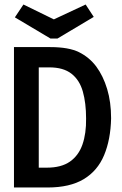

<svg xmlns="http://www.w3.org/2000/svg" viewBox="-20 -832 540 852"><path d="M42 0V-623H203Q285 -623 330.5 -600.5Q376 -578 407 -537Q438 -495 455.5 -437Q473 -379 473 -307Q471 -213 442 -143.5Q413 -74 351.5 -37Q290 0 191 0ZM152 -88H188Q252 -88 290.5 -115Q329 -142 346 -191Q363 -240 362 -306Q362 -375 347.5 -426Q333 -477 297 -505Q261 -533 199 -533H152ZM360 -812 396 -757 235 -661H204L46 -755L84 -812L219 -746Z"/></svg>

Font: Ligconsolata
Style: Bold
Weight: 700
Monospace: yes
Designer: Raph Levien, Cyreal, Brenton Simpson
Foundry: Raph Levien, Cyreal, Google
Version: Version 3.001; ttfautohint (v1.8.2.53-6de2)